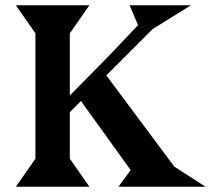

<svg xmlns="http://www.w3.org/2000/svg" viewBox="-20 -706 809 726"><path d="M474 -63 286 -324 244 -282V-106L318 0H40L114 -106V-580L40 -686H318L244 -580V-345L392 -495L502 -611L470 -686H702L557 -596L382 -421L639 -76L757 0H428Z"/></svg>

Font: Bluu Next Cyrillic
Style: Bold
Weight: 700
Designer: Igor Stepanchenko
Foundry: Igor Stepanchenko
Version: Version 1.000